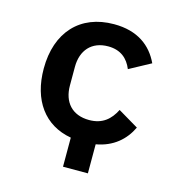

<svg xmlns="http://www.w3.org/2000/svg" viewBox="-101 -619 801 850"><g transform="rotate(15 300.0 -194.0)"><path d="M263.1 6.7V139.9H377.1V6.7C455.3 -7.1 505.7 -52.2 534.1 -111.9L440.3 -167.6C416.9 -121.1 382.1 -89.5 321 -89.5C242.2 -89.5 199.6 -139.6 199.6 -215.2V-300.8C199.6 -376.4 242.9 -426.5 318.9 -426.5C377.1 -426.5 410.5 -396 428.6 -351.6L526.3 -404.5C492.2 -477.6 427.6 -528.1 318.9 -528.1C163 -528.1 68.2 -424 68.2 -258.2C68.2 -112.9 139.2 -14.9 263.1 6.7Z"/></g></svg>

Font: Margiela Mono SemiBold
Style: Regular
Weight: 600
Designer: Mike Abbink, Paul van der Laan, Pieter van Rosmalen
Foundry: Bold Monday
Version: Version 2.003 2021